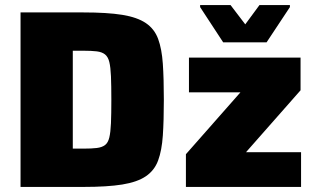

<svg xmlns="http://www.w3.org/2000/svg" viewBox="-20 -737 1246 757"><path d="M61 0V-688H309Q403 -688 462 -678.5Q521 -669 555 -646Q589 -623 603.5 -583.5Q618 -544 622 -485.5Q626 -427 626 -344Q626 -261 622 -202.5Q618 -144 603.5 -104.5Q589 -65 555 -42Q521 -19 462 -9.5Q403 0 309 0ZM267 -151H309Q341 -151 361.5 -153.5Q382 -156 394 -165Q406 -174 411 -195Q416 -216 417.5 -251.5Q419 -287 419 -343Q419 -400 417.5 -436Q416 -472 411 -492.5Q406 -513 394 -522.5Q382 -532 361.5 -534.5Q341 -537 309 -537H267ZM713 0V-129L928 -373H725V-510H1165V-381L950 -137H1167V0ZM860 -570 769 -709V-717H889L947 -641L1003 -717H1123V-709L1031 -570Z"/></svg>

Font: Saira Thin ExtraBold
Style: Regular
Weight: 800
Version: Version 1.101